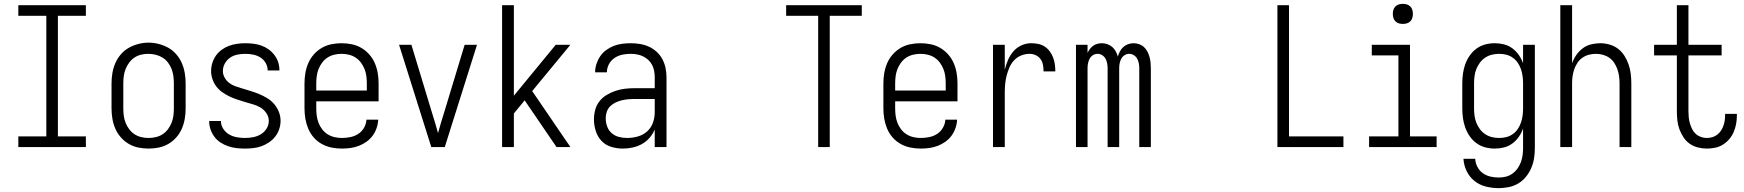

<svg xmlns="http://www.w3.org/2000/svg" viewBox="-20 -762 9040 995"><path d="M75 0V-55H220V-680H75V-735H425V-680H280V-55H425V0Z M750 8Q723 8 696.5 2.5Q670 -3 647 -16.5Q624 -30 606 -50.5Q588 -71 577.5 -95.5Q567 -120 562.5 -146.5Q558 -173 558 -200V-330Q558 -357 562.5 -383.5Q567 -410 577.5 -434.5Q588 -459 606 -480Q624 -501 647 -514Q670 -527 696.5 -534Q723 -541 750 -541Q777 -541 803.5 -534Q830 -527 853 -514Q876 -501 894 -480Q912 -459 922.5 -434.5Q933 -410 937.5 -383.5Q942 -357 942 -330V-200Q942 -173 937.5 -146.5Q933 -120 922.5 -95.5Q912 -71 894 -50.5Q876 -30 853 -16.5Q830 -3 803.5 2.5Q777 8 750 8ZM750 -47Q769 -47 788 -51.5Q807 -56 823 -66.5Q839 -77 850.5 -92.5Q862 -108 869 -125.5Q876 -143 878.5 -162Q881 -181 881 -200V-330Q881 -349 878.5 -368Q876 -387 869 -405Q862 -423 850 -438.5Q838 -454 821.5 -464Q805 -474 786 -478.5Q767 -483 748 -483Q729 -483 710.5 -478.5Q692 -474 676.5 -463.5Q661 -453 649.5 -437.5Q638 -422 631 -404.5Q624 -387 621.5 -368Q619 -349 619 -330V-200Q619 -181 621.5 -162Q624 -143 631 -125.5Q638 -108 649.5 -92.5Q661 -77 677 -66.5Q693 -56 712 -51.5Q731 -47 750 -47Z M1249 8Q1227 8 1205.5 5.5Q1184 3 1163 -4Q1142 -11 1123.5 -23Q1105 -35 1092 -52Q1079 -69 1071.5 -90Q1064 -111 1064 -133Q1064 -133 1064 -133.5Q1064 -134 1064 -135H1125Q1125 -135 1125 -134.5Q1125 -134 1125 -134Q1125 -113 1137 -94.5Q1149 -76 1167 -65.5Q1185 -55 1206.5 -51Q1228 -47 1249 -47Q1270 -47 1291.5 -51Q1313 -55 1331.5 -66Q1350 -77 1361.5 -95.5Q1373 -114 1373 -136Q1373 -157 1360.5 -175.5Q1348 -194 1329.5 -205Q1311 -216 1290.5 -221.5Q1270 -227 1249.5 -233.5Q1229 -240 1208.5 -246.5Q1188 -253 1168.5 -262.5Q1149 -272 1131.5 -284.5Q1114 -297 1101 -314Q1088 -331 1081 -352Q1074 -373 1074 -394Q1074 -415 1080.5 -436Q1087 -457 1099.5 -474.5Q1112 -492 1129.5 -504.5Q1147 -517 1167 -524.5Q1187 -532 1208.5 -535Q1230 -538 1251 -538Q1272 -538 1293 -535.5Q1314 -533 1334 -526Q1354 -519 1371.5 -506.5Q1389 -494 1402 -477Q1415 -460 1421.5 -440Q1428 -420 1428 -399Q1428 -398 1428 -397.5Q1428 -397 1428 -397H1367Q1367 -397 1367 -397Q1367 -397 1367 -398Q1367 -418 1356.5 -436Q1346 -454 1329 -464.5Q1312 -475 1291.5 -479Q1271 -483 1251 -483Q1231 -483 1210.5 -479Q1190 -475 1173 -463.5Q1156 -452 1145.5 -433.5Q1135 -415 1135 -394Q1135 -377 1143.5 -361Q1152 -345 1165.5 -334Q1179 -323 1196 -316.5Q1213 -310 1230 -305H1231Q1254 -298 1277 -291Q1300 -284 1322 -275Q1344 -266 1364.5 -253.5Q1385 -241 1400.5 -223Q1416 -205 1425 -182.5Q1434 -160 1434 -136Q1434 -114 1427 -93Q1420 -72 1406.5 -54.5Q1393 -37 1374.5 -24.5Q1356 -12 1335.5 -4.5Q1315 3 1293 5.5Q1271 8 1249 8Z M1751 8Q1724 8 1697.5 2.5Q1671 -3 1647.5 -16Q1624 -29 1606 -49.5Q1588 -70 1577.5 -95Q1567 -120 1562.5 -146.5Q1558 -173 1558 -200V-330Q1558 -357 1562.5 -383.5Q1567 -410 1577.5 -434.5Q1588 -459 1606 -479.5Q1624 -500 1647 -513.5Q1670 -527 1696.5 -532.5Q1723 -538 1750 -538Q1777 -538 1803.5 -532.5Q1830 -527 1853 -513.5Q1876 -500 1894 -479.5Q1912 -459 1922.5 -434.5Q1933 -410 1937.5 -383.5Q1942 -357 1942 -330V-237H1619V-200Q1619 -181 1621.5 -162Q1624 -143 1631 -125Q1638 -107 1650 -91.5Q1662 -76 1678 -66Q1694 -56 1713 -51.5Q1732 -47 1751 -47Q1773 -47 1795.5 -51.5Q1818 -56 1836.5 -68Q1855 -80 1866.5 -100Q1878 -120 1879 -142H1940Q1939 -120 1931.5 -98Q1924 -76 1910.5 -58Q1897 -40 1878.5 -27Q1860 -14 1839 -6Q1818 2 1796 5Q1774 8 1751 8ZM1881 -293V-330Q1881 -349 1878.5 -368Q1876 -387 1869 -404.5Q1862 -422 1850.5 -437.5Q1839 -453 1823 -463.5Q1807 -474 1788 -478.5Q1769 -483 1750 -483Q1731 -483 1712 -478.5Q1693 -474 1677 -463.5Q1661 -453 1649.5 -437.5Q1638 -422 1631 -404.5Q1624 -387 1621.5 -368Q1619 -349 1619 -330V-293Z M2215 0 2048 -530H2112L2219 -177Q2227 -151 2235 -125Q2243 -99 2250 -72Q2257 -99 2265 -125Q2273 -151 2281 -177L2388 -530H2452L2285 0Z M2582 0V-735H2643V-266L2860 -530H2936L2738 -290L2936 0H2864L2703 -236L2699 -242L2643 -174V0Z M3208 8Q3177 8 3147.5 -1Q3118 -10 3097.5 -31.5Q3077 -53 3067.5 -83Q3058 -113 3058 -143Q3058 -168 3064.5 -192.5Q3071 -217 3086.5 -237Q3102 -257 3124 -270Q3146 -283 3169.5 -291Q3193 -299 3218 -302Q3243 -305 3268 -305H3373V-362Q3373 -378 3370 -394.5Q3367 -411 3359.5 -425.5Q3352 -440 3339.5 -451.5Q3327 -463 3312.5 -470Q3298 -477 3281.5 -480Q3265 -483 3248 -483Q3226 -483 3204.5 -478.5Q3183 -474 3164.5 -461.5Q3146 -449 3135.5 -429Q3125 -409 3125 -387H3064Q3064 -409 3071 -430.5Q3078 -452 3090.5 -470.5Q3103 -489 3121.5 -502.5Q3140 -516 3160.5 -524Q3181 -532 3203.5 -535Q3226 -538 3248 -538Q3273 -538 3297 -534Q3321 -530 3343 -520Q3365 -510 3383 -493.5Q3401 -477 3412.5 -455.5Q3424 -434 3429 -410Q3434 -386 3434 -362V0H3373V-91Q3363 -67 3346 -47.5Q3329 -28 3306.5 -15.5Q3284 -3 3258.5 2.5Q3233 8 3208 8ZM3230 -47Q3257 -47 3284.5 -54.5Q3312 -62 3333 -80.5Q3354 -99 3363.5 -125.5Q3373 -152 3373 -180V-249H3268Q3251 -249 3234.5 -247.5Q3218 -246 3201.5 -242Q3185 -238 3169.5 -230.5Q3154 -223 3142 -211Q3130 -199 3124.5 -182.5Q3119 -166 3119 -149Q3119 -127 3126.5 -106.5Q3134 -86 3150 -72Q3166 -58 3187 -52.5Q3208 -47 3230 -47Z M4220 0V-680H4054V-735H4446V-680H4280V0Z M4751 8Q4724 8 4697.5 2.5Q4671 -3 4647.5 -16Q4624 -29 4606 -49.5Q4588 -70 4577.5 -95Q4567 -120 4562.5 -146.5Q4558 -173 4558 -200V-330Q4558 -357 4562.5 -383.5Q4567 -410 4577.5 -434.5Q4588 -459 4606 -479.5Q4624 -500 4647 -513.5Q4670 -527 4696.5 -532.5Q4723 -538 4750 -538Q4777 -538 4803.5 -532.5Q4830 -527 4853 -513.5Q4876 -500 4894 -479.5Q4912 -459 4922.5 -434.5Q4933 -410 4937.5 -383.5Q4942 -357 4942 -330V-237H4619V-200Q4619 -181 4621.5 -162Q4624 -143 4631 -125Q4638 -107 4650 -91.5Q4662 -76 4678 -66Q4694 -56 4713 -51.5Q4732 -47 4751 -47Q4773 -47 4795.5 -51.5Q4818 -56 4836.5 -68Q4855 -80 4866.5 -100Q4878 -120 4879 -142H4940Q4939 -120 4931.5 -98Q4924 -76 4910.5 -58Q4897 -40 4878.5 -27Q4860 -14 4839 -6Q4818 2 4796 5Q4774 8 4751 8ZM4881 -293V-330Q4881 -349 4878.5 -368Q4876 -387 4869 -404.5Q4862 -422 4850.5 -437.5Q4839 -453 4823 -463.5Q4807 -474 4788 -478.5Q4769 -483 4750 -483Q4731 -483 4712 -478.5Q4693 -474 4677 -463.5Q4661 -453 4649.5 -437.5Q4638 -422 4631 -404.5Q4624 -387 4621.5 -368Q4619 -349 4619 -330V-293Z M5126 0V-530H5187V-401Q5193 -426 5203.5 -450.5Q5214 -475 5231 -495Q5248 -515 5272.5 -526.5Q5297 -538 5323 -538Q5342 -538 5360 -534.5Q5378 -531 5393.5 -521Q5409 -511 5420 -496Q5431 -481 5437.5 -464Q5444 -447 5446.5 -429Q5449 -411 5449 -392H5388Q5388 -409 5385 -425.5Q5382 -442 5372.5 -455.5Q5363 -469 5347.5 -476Q5332 -483 5316 -483Q5293 -483 5272 -474.5Q5251 -466 5235.5 -449.5Q5220 -433 5211 -412Q5202 -391 5196.5 -369.5Q5191 -348 5189 -325.5Q5187 -303 5187 -281V0Z M5556 0V-530H5616V-488Q5621 -499 5628.5 -508.5Q5636 -518 5645.5 -525Q5655 -532 5667 -535Q5679 -538 5691 -538Q5691 -538 5691 -538Q5691 -538 5691 -538Q5705 -538 5719 -533Q5733 -528 5744 -518.5Q5755 -509 5762 -496Q5769 -483 5773 -469Q5777 -483 5784 -496Q5791 -509 5801.5 -518.5Q5812 -528 5826 -533Q5840 -538 5855 -538Q5855 -538 5855 -538Q5855 -538 5855 -538Q5869 -538 5883.5 -533Q5898 -528 5908.5 -518Q5919 -508 5926 -495Q5933 -482 5937 -467.5Q5941 -453 5942.5 -438.5Q5944 -424 5944 -409V0H5884V-409Q5884 -422 5881.5 -434.5Q5879 -447 5873 -458Q5867 -469 5856 -476Q5845 -483 5832 -483Q5819 -483 5808 -476Q5797 -469 5791 -458Q5785 -447 5782.5 -434.5Q5780 -422 5780 -409V0H5720V-409Q5720 -422 5717.5 -434.5Q5715 -447 5709 -458Q5703 -469 5692 -476Q5681 -483 5668 -483Q5655 -483 5644 -476Q5633 -469 5627 -458Q5621 -447 5618.5 -434.5Q5616 -422 5616 -409V0Z M6600 0V-735H6660V-55H6942V0Z M7075 0V-55H7227V-475H7089V-530H7287V-55H7425V0ZM7250 -638Q7239 -638 7229 -641Q7219 -644 7211.5 -651.5Q7204 -659 7201 -669Q7198 -679 7198 -690Q7198 -701 7201 -711Q7204 -721 7211.5 -728.5Q7219 -736 7229 -739Q7239 -742 7250 -742Q7261 -742 7271 -739Q7281 -736 7288.5 -728.5Q7296 -721 7299 -711Q7302 -701 7302 -690Q7302 -679 7299 -669Q7296 -659 7288.5 -651.5Q7281 -644 7271 -641Q7261 -638 7250 -638Z M7747 213Q7714 213 7681 205Q7648 197 7622 176.5Q7596 156 7581 125.5Q7566 95 7564 61H7625Q7626 83 7636.5 103Q7647 123 7664.5 135.5Q7682 148 7703.5 153Q7725 158 7747 158Q7766 158 7784 153.5Q7802 149 7817.5 138Q7833 127 7844 111.5Q7855 96 7861.5 78.5Q7868 61 7870.5 42.5Q7873 24 7873 5V-96Q7865 -73 7851 -53Q7837 -33 7817.5 -18.5Q7798 -4 7774.5 2Q7751 8 7727 8Q7701 8 7676.5 1.5Q7652 -5 7631.5 -20Q7611 -35 7596.5 -56Q7582 -77 7573.5 -100.5Q7565 -124 7561.5 -149.5Q7558 -175 7558 -200V-330Q7558 -355 7561.5 -380.5Q7565 -406 7573.5 -429.5Q7582 -453 7596.5 -474Q7611 -495 7631.5 -510Q7652 -525 7676.5 -531.5Q7701 -538 7727 -538Q7751 -538 7774.5 -532Q7798 -526 7817.5 -511.5Q7837 -497 7851 -477Q7865 -457 7873 -434V-530H7934V5Q7934 32 7930 58Q7926 84 7915.5 108.5Q7905 133 7888 154Q7871 175 7848.5 188.5Q7826 202 7799.5 207.5Q7773 213 7747 213ZM7749 -47Q7768 -47 7786 -51.5Q7804 -56 7819.5 -67Q7835 -78 7845.5 -93.5Q7856 -109 7862 -126.5Q7868 -144 7870.5 -162.5Q7873 -181 7873 -200V-330Q7873 -349 7870.5 -367.5Q7868 -386 7862 -403.5Q7856 -421 7845.5 -436.5Q7835 -452 7819.5 -463Q7804 -474 7786 -478.5Q7768 -483 7749 -483Q7730 -483 7711.5 -478.5Q7693 -474 7677 -463.5Q7661 -453 7649.5 -437.5Q7638 -422 7631 -404.5Q7624 -387 7621.5 -368Q7619 -349 7619 -330V-200Q7619 -181 7621.5 -162Q7624 -143 7631 -125.5Q7638 -108 7649.5 -92.5Q7661 -77 7677 -66.5Q7693 -56 7711.5 -51.5Q7730 -47 7749 -47Z M8066 0V-735H8127V-434Q8135 -457 8149 -477Q8163 -497 8182 -511.5Q8201 -526 8225 -532Q8249 -538 8273 -538Q8297 -538 8321.5 -531Q8346 -524 8365.5 -509Q8385 -494 8398.5 -472.5Q8412 -451 8420 -427.5Q8428 -404 8431 -379.5Q8434 -355 8434 -330V0H8373V-330Q8373 -349 8370.5 -367Q8368 -385 8362 -402.5Q8356 -420 8345.5 -436Q8335 -452 8320 -462.5Q8305 -473 8287 -478Q8269 -483 8250 -483Q8231 -483 8213 -478Q8195 -473 8180 -462.5Q8165 -452 8154.5 -436Q8144 -420 8138 -402.5Q8132 -385 8129.5 -367Q8127 -349 8127 -330V0Z M8825 8Q8802 8 8778.5 2Q8755 -4 8736 -17.5Q8717 -31 8704 -51Q8691 -71 8683 -93Q8675 -115 8672.5 -138.5Q8670 -162 8670 -185V-475H8552V-530H8670V-735H8730V-530H8902V-475H8730V-185Q8730 -170 8731.5 -154Q8733 -138 8737.5 -123Q8742 -108 8749 -93.5Q8756 -79 8767.5 -68.5Q8779 -58 8794 -52.5Q8809 -47 8825 -47Q8840 -47 8853.5 -51Q8867 -55 8878.5 -63.5Q8890 -72 8898 -84Q8906 -96 8911 -109.5Q8916 -123 8918 -137Q8920 -151 8920 -166Q8920 -167 8920 -169Q8920 -171 8920 -172H8981Q8981 -170 8981 -167.5Q8981 -165 8981 -163Q8981 -141 8977 -119.5Q8973 -98 8964.5 -78Q8956 -58 8941.5 -41Q8927 -24 8908.5 -12.5Q8890 -1 8868.5 3.5Q8847 8 8825 8Z"/></svg>

Font: Iosevka Term Light
Style: Regular
Weight: 300
Monospace: yes
Designer: Belleve Invis
Foundry: Belleve Invis
Version: Version 9.0.1; ttfautohint (v1.8.3)